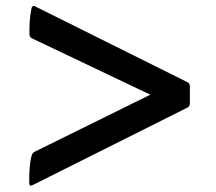

<svg xmlns="http://www.w3.org/2000/svg" viewBox="-20 -599 710 631"><path d="M76.2 4.3Q77.3 13.7 85.3 10.3L595.4 -245.1Q604 -249.1 604 -259.1V-315.2Q604 -325.2 595.4 -329.2L94.9 -578.3Q85.9 -582.3 83.7 -572.3Q79.3 -551.1 77.8 -530.2Q76.2 -509.3 76.8 -486.9Q76.8 -476.9 85.3 -472.9L474 -287.8L94.9 -100.8Q86.4 -97.4 83.7 -86.8Q78.8 -68.4 77.2 -43.2Q75.6 -18.1 76.2 4.3Z"/></svg>

Font: Hahmlet
Style: Regular
Weight: 400
Designer: Minjoo Ham & Mark Frömberg
Foundry: hypertype
Version: Version 1.002